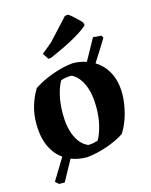

<svg xmlns="http://www.w3.org/2000/svg" viewBox="-122 -798 772 983"><g transform="rotate(-15 263.5 -306.0)"><path d="M67 107 49 91Q84 34 119 -24Q78 -52 56 -102Q34 -152 34 -218Q34 -273 48 -317.5Q62 -362 84 -397Q127 -426 184 -446.5Q241 -467 292 -472Q332 -472 366 -460Q382 -489 398 -517.5Q414 -546 429 -574L473 -570L480 -558Q472 -544 451 -510.5Q430 -477 407 -441Q450 -415 474.5 -368Q499 -321 499 -256Q499 -208 484.5 -153.5Q470 -99 443 -57Q404 -31 349 -12Q294 7 242 12Q195 12 157 -3Q124 56 97 107ZM263 -47Q278 -47 292 -50Q306 -53 315 -56Q330 -81 341.5 -125Q353 -169 353 -224Q353 -297 331 -345.5Q309 -394 272 -412Q238 -412 215 -403Q200 -379 189 -334.5Q178 -290 178 -234Q178 -161 200.5 -112.5Q223 -64 263 -47ZM180 -526 159 -558 214 -603 318 -716 334 -719Q344 -714 363 -696.5Q382 -679 399 -661L404 -645Q385 -625 332 -594.5Q279 -564 193 -527Z"/></g></svg>

Font: Labrada
Style: Bold
Weight: 700
Designer: Mercedes Jáuregui
Foundry: Omnibus-Type Team
Version: Version 1.000; ttfautohint (v1.8.4.7-5d5b)